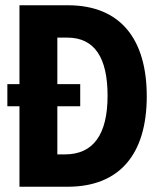

<svg xmlns="http://www.w3.org/2000/svg" viewBox="-20 -710 604 730"><path d="M238 -690H54V-390H8V-306H54V0H237C435 0 538 -124 538 -344C538 -560 439 -690 238 -690ZM227 -123H198V-306H285V-390H198V-567H236C340 -567 389 -490 389 -346C389 -199 335 -123 227 -123Z"/></svg>

Font: Decalotype
Style: Bold
Weight: 700
Designer: Alfredo Marco Pradil
Foundry: Alfredo Marco Pradil
Version: Version 1.0